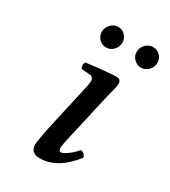

<svg xmlns="http://www.w3.org/2000/svg" viewBox="-159 -696 694 785"><g transform="rotate(30 188.5 -303.0)"><path d="M261.2 -319.8 216.8 -124Q208.5 -86.9 207 -71.8Q207 -54.2 217.8 -54.2Q226.1 -54.2 246.1 -68.1Q266.1 -82 284.2 -103Q302.2 -103 309.1 -82Q237.8 9.8 154.8 9.8Q115.7 9.8 110.8 -22.9Q108.9 -40 125 -115.2L170.9 -320.8Q179.2 -353.5 179.2 -369.1Q179.2 -377 174.6 -382.8Q169.9 -388.7 161.1 -389.2L121.1 -392.1Q116.7 -398.9 116.5 -407.7Q116.2 -416.5 121.1 -422.9Q226.6 -436 261.2 -436Q282.2 -436 282.2 -415Q282.2 -407.2 279.1 -393.3Q275.9 -379.4 270 -356.2Q264.2 -333 261.2 -319.8ZM116.2 -566.9Q117.2 -587.4 131.6 -601.8Q146 -616.2 166 -616.2Q185.5 -616.2 199 -601.6Q212.4 -586.9 211.9 -566.9Q210.9 -546.9 196.8 -532.5Q182.6 -518.1 163.1 -518.1Q143.6 -518.1 129.6 -532.5Q115.7 -546.9 116.2 -566.9ZM330.1 -616.2Q350.1 -616.2 364 -601.6Q377.9 -586.9 377 -566.9Q376 -546.9 361.8 -532.5Q347.7 -518.1 328.1 -518.1Q308.6 -518.1 294.4 -532.5Q280.3 -546.9 280.8 -566.9Q281.2 -586.9 295.9 -601.6Q310.5 -616.2 330.1 -616.2Z"/></g></svg>

Font: Common Serif Medium
Style: Italic
Weight: 500
Italic angle: -12°
Designer: Philipp H. Poll, Khaled Hosny
Foundry: Stefan Peev, Context Ltd.
Version: Version 1.026